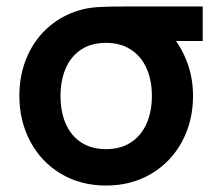

<svg xmlns="http://www.w3.org/2000/svg" viewBox="-20 -560 676 595"><path d="M308.7 15Q230 15 168.8 -21.5Q107.6 -58 73.8 -121.6Q40 -185.2 40 -263Q40 -330 64.6 -385.8Q89.2 -441.7 134.4 -479.6Q179.7 -517.6 240.3 -532Q263.8 -537.3 294.8 -538.7Q325.8 -540 382 -540H608.2V-433H470.2L498 -465.3Q534 -429.9 556.1 -376.8Q578.2 -323.7 578.2 -263Q578.2 -184.8 544.2 -121.4Q510.2 -58 448.8 -21.5Q387.3 15 308.7 15ZM308.7 -97.8Q354.4 -97.8 386.4 -119.2Q418.3 -140.5 434.5 -177.7Q450.7 -214.9 450.7 -263Q450.7 -310.5 434.5 -347.6Q418.3 -384.8 386.2 -405.9Q354 -427.1 308.7 -427.2Q262 -427.2 230.2 -405.6Q198.5 -383.9 183 -346.7Q167.5 -309.4 167.5 -263Q167.5 -213.6 183.8 -176.4Q200.1 -139.2 231.8 -118.5Q263.6 -97.8 308.7 -97.8Z"/></svg>

Font: Manrope
Style: Regular
Weight: 400
Designer: Mikhail Sharanda
Foundry: Mikhail Sharanda
Version: Version 4.503